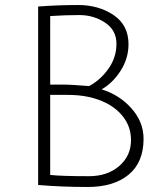

<svg xmlns="http://www.w3.org/2000/svg" viewBox="-20 -739 669 765"><path d="M132 -713Q210 -719 291.5 -719Q373 -719 432.5 -679Q492 -639 492 -563Q492 -506 460.5 -457Q429 -408 385 -383Q456 -361 504 -307Q552 -253 552 -186Q552 -92 492.5 -43Q433 6 329.5 6Q226 6 132 -2ZM332 -353Q295 -361 246.5 -361Q198 -361 180 -361V-42Q224 -37 335 -37Q408 -37 455 -77.5Q502 -118 502 -181Q502 -244 456.5 -290Q411 -336 332 -353ZM180 -675V-402Q193 -402 229 -402Q265 -402 335 -396Q380 -420 412 -465Q444 -510 444 -564.5Q444 -619 398.5 -649Q353 -679 296.5 -679Q240 -679 180 -675Z"/></svg>

Font: Julius Sans One
Style: Regular
Weight: 400
Designer: Luciano Vergara
Foundry: LatinoType
Version: Version 1.001